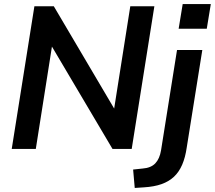

<svg xmlns="http://www.w3.org/2000/svg" viewBox="-20 -736 1062 949"><path d="M38 0 150 -705H246L564 -166H539L624 -705H743L631 0H536L217 -539H242L157 0ZM863 -594 883 -716H1022L1002 -594ZM646 193 638 102 685 97Q726 94 747.5 71.5Q769 49 776 7L855 -489H980L903 -7Q896 42 880.5 78Q865 114 840 137.5Q815 161 778.5 174Q742 187 691 190Z"/></svg>

Font: Nunito Sans 12pt ExtraLight 12pt
Style: Bold Italic
Weight: 700
Italic angle: -9°
Version: Version 3.101;gftools[0.9.27]